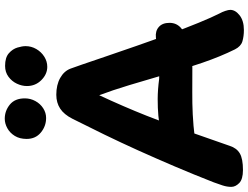

<svg xmlns="http://www.w3.org/2000/svg" viewBox="-142 -910 1070 827"><g transform="rotate(-90 393.5 -496.0)"><path d="M179.3 -42.1Q169.7 -11.9 146.5 1.6Q123.3 15 75.2 15Q35.2 15 18.9 -1.2Q2.6 -17.3 2.6 -35.3Q2.6 -53.6 8.8 -72.7Q15.1 -91.9 22.1 -110.9Q56.1 -197.9 90.7 -278.9Q125.3 -360 159.4 -435.7Q193.6 -511.4 228 -582.2Q262.4 -653 295.9 -719.4Q314.3 -755.8 339.8 -772.4Q365.3 -789 399.3 -789Q442 -789 471.8 -772.2Q501.7 -755.4 512.1 -727.2Q515.6 -719.1 529.4 -678.3Q543.3 -637.6 564.2 -576.1Q585.1 -514.7 609.7 -444Q634.3 -373.3 660.1 -303.4Q685.9 -233.6 709.4 -176Q733 -118.4 750 -85Q755.8 -75 760.4 -61.3Q765 -47.7 765 -39.7Q765 -17.7 741.4 0.7Q717.8 19 678.2 19Q651.1 19 629.4 12.6Q607.8 6.1 594.8 -19.6Q563.9 -81.9 537.2 -159.8Q510.4 -237.8 486.8 -319.3Q463.1 -400.8 440.7 -474.9Q418.3 -549.1 397.3 -604.1Q348.3 -499 308.9 -399.7Q269.6 -300.4 238.2 -210.4Q206.9 -120.4 179.3 -42.1ZM211.6 -192.1Q196.6 -191.1 181 -214.7Q165.4 -238.2 165.4 -267.3Q165.4 -291.2 179.5 -305.6Q193.6 -319.9 213.1 -328.4Q232.6 -336.9 249.8 -340.4Q274.9 -346.2 308.1 -349.3Q341.2 -352.4 381.6 -352.3Q421.9 -352.1 467.3 -346Q476.2 -345 500.5 -346.7Q524.8 -348.3 554.6 -350.9Q584.3 -353.4 609.6 -356.1Q634.8 -358.8 645.8 -360Q673.8 -363 691.4 -347.4Q709.1 -331.9 709.1 -301.2Q709.1 -272.6 688.9 -253.6Q668.7 -234.7 637.3 -223.4Q605.9 -212.2 573.4 -207.6Q540.9 -203 516.3 -203Q459.3 -203 410.8 -203.3Q362.3 -203.6 314.9 -201.3Q267.6 -199.1 211.6 -192.1ZM299.2 -832.9Q263.9 -832.9 236.5 -855.7Q209.1 -878.4 209.1 -916.9Q209.1 -946.8 222.1 -967.8Q235.1 -988.9 255.3 -999.9Q275.4 -1011 296.1 -1011Q330.1 -1011 356.9 -989.2Q383.8 -967.4 383.8 -924.6Q383.8 -900.3 372.2 -879.1Q360.6 -857.9 341.1 -845.4Q321.7 -832.9 299.2 -832.9ZM519.7 -827.9Q487.9 -827.9 462.4 -853.4Q436.9 -878.9 436.9 -915.6Q436.9 -937 447 -958.7Q457.1 -980.3 476.8 -994.9Q496.6 -1009.6 523.7 -1009.6Q559.9 -1009.6 578.3 -993.2Q596.7 -976.8 602.7 -956.3Q608.8 -935.9 608.8 -921.4Q608.8 -896.7 596.3 -875.1Q583.8 -853.6 563.3 -840.7Q542.9 -827.9 519.7 -827.9Z"/></g></svg>

Font: Playpen Sans Thai
Style: Regular
Weight: 400
Designer: Sirin Gunkloy, Laura Meseguer, Veronika Burian, José Scaglione
Foundry: TypeTogether
Version: Version 2.000